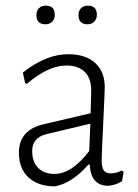

<svg xmlns="http://www.w3.org/2000/svg" viewBox="-20 -654 489 680"><path d="M142 -634Q174 -634 174 -602Q174 -587 165 -577.5Q156 -568 141 -568Q109 -568 109 -601Q109 -616 118 -625Q127 -634 142 -634ZM291 -634Q323 -634 323 -602Q323 -587 314 -577.5Q305 -568 290 -568Q258 -568 258 -601Q258 -616 267 -625Q276 -634 291 -634ZM222 -462Q283 -462 317 -431Q351 -400 351 -345Q351 -330 345.5 -216Q340 -102 340 -87Q340 -61 347.5 -50.5Q355 -40 373 -40Q391 -40 411 -50L418 -45L412 -12Q388 3 361 4Q301 2 298 -71H293Q236 -6 175 6Q115 6 81 -25.5Q47 -57 47 -113Q47 -194 135 -214L301 -253L303 -334Q303 -377 280 -399.5Q257 -422 215 -422Q151 -422 75 -357L69 -360L61 -397Q143 -462 222 -462ZM300 -216 145 -179Q94 -167 94 -119Q94 -81 115 -59.5Q136 -38 173 -38Q234 -38 296 -119Z"/></svg>

Font: Alegreya Sans SC Light
Style: Regular
Weight: 300
Designer: Juan Pablo del Peral
Foundry: Huerta Tipografica
Version: Version 2.007